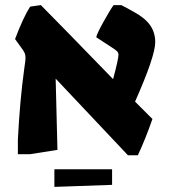

<svg xmlns="http://www.w3.org/2000/svg" viewBox="-20 -597 666 752"><path d="M198 -289 205 -10 97 7H50V-50Q58 -206 75 -328Q80 -360 80 -370Q80 -382 76 -390.5Q72 -399 60 -415L39 -444Q71 -529 98 -571L140 -577L249 -466Q306 -407 423 -287Q444 -366 444 -382Q444 -390 439.5 -395Q435 -400 423 -408L357 -451Q358 -462 384.5 -510Q411 -558 425 -577H455Q473 -568 505 -550Q549 -526 568.5 -497.5Q588 -469 588 -432Q588 -377 509 -199L577 -131Q550 -53 520 11H481ZM193 66H419V127L193 135Z"/></svg>

Font: Suez One
Style: Regular
Weight: 400
Designer: Michal Sahar
Foundry: Hagilda
Version: Version 1.001